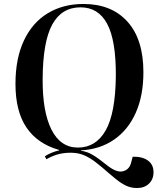

<svg xmlns="http://www.w3.org/2000/svg" viewBox="-20 -765 794 968"><path d="M58 -342Q58 -470 100.5 -560.5Q143 -651 220.5 -698Q298 -745 401 -745Q542 -745 622.5 -656Q703 -567 703 -401Q703 -283 664.5 -196.5Q626 -110 555 -61Q484 -12 388 -7V-5Q419 -1 447.5 16Q476 33 513 63Q565 106 597.5 99Q630 92 640 59L649 25Q698 24 726 44.5Q754 65 754 103Q754 139 731 161Q708 183 671 183Q642 183 617.5 172Q593 161 564.5 138Q536 115 496 80Q461 50 435 34Q409 18 386 11.5Q363 5 335 5Q298 5 267.5 14.5Q237 24 214 38L206 23Q237 3 278 -7V-9Q169 -40 113.5 -122Q58 -204 58 -342ZM195 -366Q194 -202 239.5 -111.5Q285 -21 373 -21Q463 -21 512.5 -107Q562 -193 564 -382Q565 -561 520.5 -644.5Q476 -728 386 -728Q291 -728 243.5 -641.5Q196 -555 195 -366Z"/></svg>

Font: Literata 72pt SemiBold
Style: Italic
Weight: 600
Italic angle: -2°
Designer: Latin by Veronika Burian and Jose Scaglione. Greek by Irene Vlachou. Cyrillic by Vera Evstafieva
Foundry: TypeTogether
Version: Version 3.002